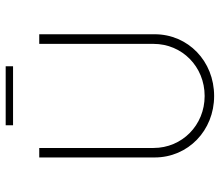

<svg xmlns="http://www.w3.org/2000/svg" viewBox="-68 -682 759 662"><g transform="rotate(-90 311.0 -351.5)"><path d="M209.5 -685.5H413.1V-710.9H209.5ZM310.5 7.8C430.7 7.8 523.4 -82 523.4 -197.3V-595.2H490.2V-201.2C490.2 -102.5 411.6 -24.9 310.5 -24.9C210 -24.9 131.3 -102.5 131.3 -201.2V-595.2H98.6V-197.3C98.6 -82 191.4 7.8 310.5 7.8Z"/></g></svg>

Font: Now ExtraLight
Style: Regular
Weight: 200
Designer: Alfredo Marco Pradil
Foundry: Alfredo Marco Pradil
Version: Version 1.200;hotconv 1.0.109;makeotfexe 2.5.65596